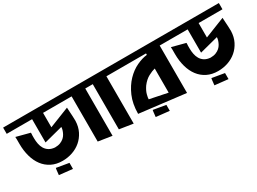

<svg xmlns="http://www.w3.org/2000/svg" viewBox="-38 -1077 2263 1689"><g transform="rotate(-30 1093.5 -233.0)"><path d="M579.1 -277.3Q577.1 -217.8 553.7 -171.4Q530.3 -125 493.2 -93.3Q456.1 -61.5 407.7 -44.9Q359.4 -28.3 306.6 -28.3Q244.1 -28.3 196.3 -52.2Q148.4 -76.2 116.2 -118.7Q84 -161.1 67.4 -220.2Q50.8 -279.3 50.8 -348.6V-370.1Q50.8 -382.8 50.8 -394.5Q50.8 -406.2 49.8 -418.9L187.5 -382.8Q187.5 -375 187.5 -368.2Q187.5 -361.3 186.5 -355.5V-326.2Q186.5 -297.9 191.9 -270Q197.3 -242.2 210.4 -219.7Q223.6 -197.3 247.1 -182.1Q270.5 -167 306.6 -164.1Q338.9 -164.1 361.8 -173.3Q384.8 -182.6 399.9 -196.3Q415 -210 423.8 -226.1Q432.6 -242.2 437.5 -256.8Q442.4 -271.5 443.4 -281.2Q444.3 -291 444.3 -293L255.9 -244.1V-480.5H-2V-543.9H609.4V-480.5H367.2V-334L572.3 -415Q572.3 -398.4 575.2 -364.3Q578.1 -330.1 579.1 -277.3ZM213.9 63.5 214.8 52.7Q215.8 44.9 216.8 35.2Q217.8 25.4 218.8 16.6Q219.7 7.8 220.7 2Q221.7 -3.9 222.7 -4.9L348.6 16.6V78.1Z M606.4 -543.9H824.2V-480.5H795.9V0L657.2 -21.5V-480.5H606.4Z M821.3 -543.9H1039.1V-480.5H1010.7V0L872.1 -21.5V-480.5H821.3Z M1582 -480.5H1551.8V1L1086.9 -54.7Q1087.9 -157.2 1120.6 -231.9Q1153.3 -306.6 1201.7 -356.9Q1250 -407.2 1307.1 -434.1Q1364.3 -460.9 1413.1 -465.8V-480.5H1036.1V-543.9H1582ZM1413.1 -82V-327.1Q1383.8 -320.3 1345.2 -299.8Q1306.6 -279.3 1273.4 -235.4Q1248 -198.2 1239.7 -166.5Q1231.4 -134.8 1231.4 -119.1ZM1341.8 1V61.5L1207 46.9L1208 36.1Q1209 29.3 1210 19.5Q1210.9 9.8 1211.9 1Q1212.9 -7.8 1213.9 -14.2Q1214.8 -20.5 1215.8 -20.5Z M2159.2 -277.3Q2157.2 -217.8 2133.8 -171.4Q2110.4 -125 2073.2 -93.3Q2036.1 -61.5 1987.8 -44.9Q1939.5 -28.3 1886.7 -28.3Q1824.2 -28.3 1776.4 -52.2Q1728.5 -76.2 1696.3 -118.7Q1664.1 -161.1 1647.5 -220.2Q1630.9 -279.3 1630.9 -348.6V-370.1Q1630.9 -382.8 1630.9 -394.5Q1630.9 -406.2 1629.9 -418.9L1767.6 -382.8Q1767.6 -375 1767.6 -368.2Q1767.6 -361.3 1766.6 -355.5V-326.2Q1766.6 -297.9 1772 -270Q1777.3 -242.2 1790.5 -219.7Q1803.7 -197.3 1827.1 -182.1Q1850.6 -167 1886.7 -164.1Q1918.9 -164.1 1941.9 -173.3Q1964.8 -182.6 1980 -196.3Q1995.1 -210 2003.9 -226.1Q2012.7 -242.2 2017.6 -256.8Q2022.5 -271.5 2023.4 -281.2Q2024.4 -291 2024.4 -293L1835.9 -244.1V-480.5H1578.1V-543.9H2189.5V-480.5H1947.3V-334L2152.3 -415Q2152.3 -398.4 2155.3 -364.3Q2158.2 -330.1 2159.2 -277.3ZM1793.9 63.5 1794.9 52.7Q1795.9 44.9 1796.9 35.2Q1797.9 25.4 1798.8 16.6Q1799.8 7.8 1800.8 2Q1801.8 -3.9 1802.7 -4.9L1928.7 16.6V78.1Z"/></g></svg>

Font: Shorif Bongobondhu ANSI V2
Style: Regular
Weight: 400
Designer: Shorif Uddin Shishir, Shorif art & Design, e-mail : shorifart@gmail.com, facebook : Shorif2001
Foundry: Lipighor Font Foundry
Version: Designed By Shorif Uddin Shishir | Build By Niladri Shekhar 